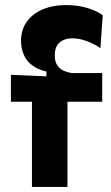

<svg xmlns="http://www.w3.org/2000/svg" viewBox="-20 -737 439 757"><path d="M106 0V-336H23V-442L163 -436V-455Q128 -463 105.5 -480.5Q83 -498 73 -523Q63 -548 63 -576Q63 -619 85 -650.5Q107 -682 147 -699.5Q187 -717 241 -717Q287 -717 324.5 -705.5Q362 -694 385 -677L376 -547Q352 -564 322 -575Q292 -586 265 -586Q235 -586 215.5 -570Q196 -554 196 -518Q196 -493 206.5 -478.5Q217 -464 232.5 -457.5Q248 -451 263 -449H383V-336H246V0Z"/></svg>

Font: Bricolage Grotesque
Style: Bold
Weight: 700
Designer: Mathieu Triay
Foundry: Atelier Triay
Version: Version 1.001;gftools[0.9.33.dev8+g029e19f]